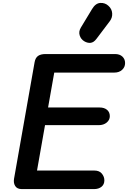

<svg xmlns="http://www.w3.org/2000/svg" viewBox="-20 -1300 880 1320"><path d="M130 0Q98 0 84.8 -20.8Q71.5 -41.5 76.5 -71L218 -873Q223.5 -903 242 -915.8Q260.5 -928.5 294 -928.5H770.5Q803 -928.5 821.5 -911Q840 -893.5 840 -866.5Q840 -838.5 819.5 -819.8Q799 -801 766.5 -801H353L310.5 -561H665Q696.5 -561 715.8 -545Q735 -529 735 -501Q735 -475.5 713.5 -457.5Q692 -439.5 658 -439.5H289.5L234.5 -127.5H629Q663 -127.5 680.2 -106.5Q697.5 -85.5 697.5 -60Q697.5 -32 677.8 -16Q658 0 626.5 0ZM559 -1016.5Q536 -1030.5 527.8 -1056.8Q519.5 -1083 536 -1110.5L613 -1238Q637 -1278 669.8 -1279.8Q702.5 -1281.5 725.5 -1260Q749 -1239 751.2 -1209Q753.5 -1179 735 -1154.5L642.5 -1032Q624 -1007.5 602.2 -1005.5Q580.5 -1003.5 559 -1016.5Z"/></svg>

Font: Edu AU VIC WA NT Pre
Style: Bold
Weight: 700
Designer: Tina and Corey Anderson, Eben Sorkin, Mirko Velimirovic
Foundry: Google for Education
Version: Version 1.001